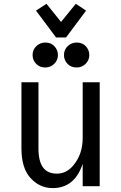

<svg xmlns="http://www.w3.org/2000/svg" viewBox="-20 -962 626 992"><path d="M424.8 -907.2 321.3 -768.6H269.5L166 -907.2L220.2 -942.4L295.4 -848.6L371.6 -942.4ZM376 -742.2Q404.8 -742.2 421.9 -724.6Q441.4 -704.6 441.4 -677.7Q441.4 -650.9 421.9 -631.8Q402.8 -613.3 376 -613.3Q348.1 -613.3 330.1 -630.9Q310.5 -649.9 310.5 -677.7Q310.5 -705.6 330.1 -723.9Q349.6 -742.2 376 -742.2ZM213.9 -742.2Q242.7 -742.2 259.8 -724.6Q279.3 -704.6 279.3 -677.7Q279.3 -650.9 259.8 -631.8Q240.7 -613.3 213.9 -613.3Q186 -613.3 168 -630.9Q148.4 -649.9 148.4 -677.7Q148.4 -705.6 168 -723.9Q187.5 -742.2 213.9 -742.2ZM495.1 0H407.2V-115.7Q365.7 9.8 252.4 9.8Q183.1 9.8 135.3 -44.9Q90.8 -95.7 90.8 -195.8V-537.1H178.7V-195.8Q178.7 -127 203.6 -95.2Q227.1 -64.9 273.9 -64.9Q323.2 -64.9 358.4 -106.9Q407.2 -165 407.2 -248V-537.1H495.1Z"/></svg>

Font: Consola Mono
Style: Book
Weight: 400
Monospace: yes
Version: Version 2.001